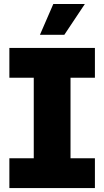

<svg xmlns="http://www.w3.org/2000/svg" viewBox="-20 -949 526 969"><path d="M27.3 -707H459V-556.6H335.9V-150.4H459V0H27.3V-150.4H150.4V-556.6H27.3ZM249 -928.7H408.2L304.7 -773.4H181.6Z"/></svg>

Font: Pretendard GOV Black
Style: Regular
Weight: 900
Designer: Base glyphs from Inter by Rasmus Andersson; Hangeul glyphs from Noto Sans CJK(Source Han Sans) by Jang Soo-young and Kan
Foundry: Kil Hyung-jin
Version: Version 1.309